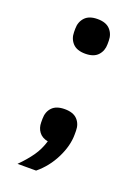

<svg xmlns="http://www.w3.org/2000/svg" viewBox="-131 -590 572 787"><g transform="rotate(20 155.0 -197.0)"><path d="M155 -139Q192 -139 210 -120Q228 -101 228 -71V-55Q228 -6 201.5 47.5Q175 101 130 138H49Q81 106 102 76Q123 46 134 9Q108 4 95 -13.5Q82 -31 82 -55V-71Q82 -101 100 -120Q118 -139 155 -139ZM155 -381Q118 -381 100 -400.5Q82 -420 82 -449V-464Q82 -493 100 -512.5Q118 -532 155 -532Q192 -532 210 -512.5Q228 -493 228 -464V-449Q228 -420 210 -400.5Q192 -381 155 -381Z"/></g></svg>

Font: IBM Plex Sans Thai Looped Medium
Style: Regular
Weight: 500
Designer: Mike Abbink, Paul van der Laan, Pieter van Rosmalen, Ben Mitchell, Mark Frömberg
Foundry: Bold Monday
Version: Version 1.1